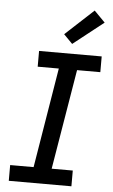

<svg xmlns="http://www.w3.org/2000/svg" viewBox="-64 -1028 627 1069"><g transform="rotate(5 250.0 -493.0)"><path d="M27 0V-88H158L250 -647H132V-735H482V-647H352L259 -88H377V0ZM312 -790 263 -840 421 -986 482 -924Z"/></g></svg>

Font: Iosevka Slab Semibold
Style: Italic
Weight: 600
Italic angle: -9°
Monospace: yes
Designer: Belleve Invis
Foundry: Belleve Invis
Version: Version 11.1.1; ttfautohint (v1.8.3)